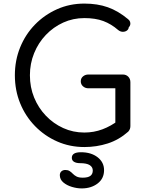

<svg xmlns="http://www.w3.org/2000/svg" viewBox="-20 -811 813 1072"><path d="M451 10Q370 10 299.5 -21Q229 -52 175.5 -107Q122 -162 92.5 -234.5Q63 -307 63 -391Q63 -474 92.5 -546.5Q122 -619 175 -673.5Q228 -728 298.5 -759.5Q369 -791 451 -791Q524 -791 582 -770.5Q640 -750 695 -704Q704 -697 706.5 -688.5Q709 -680 707 -672Q705 -664 699 -659Q698 -647 688 -640Q678 -633 664.5 -633.5Q651 -634 639 -644Q601 -677 557 -693.5Q513 -710 451 -710Q388 -710 333 -685Q278 -660 236 -616Q194 -572 170.5 -514Q147 -456 147 -391Q147 -324 170.5 -266.5Q194 -209 236 -165Q278 -121 333 -96Q388 -71 451 -71Q504 -71 552 -89Q600 -107 643 -140Q657 -151 672 -149Q687 -147 697.5 -136Q708 -125 708 -107Q708 -99 705.5 -91.5Q703 -84 696 -76Q644 -30 581.5 -10Q519 10 451 10ZM708 -107 624 -125V-318H474Q456 -318 443.5 -329Q431 -340 431 -357Q431 -374 443.5 -384.5Q456 -395 474 -395H665Q684 -395 696 -383Q708 -371 708 -352ZM436 241Q410 241 381.5 232.5Q353 224 333.5 207.5Q314 191 314 167Q314 154 322.5 146Q331 138 345 138Q359 138 368.5 144Q378 150 386.5 159Q395 168 407.5 174.5Q420 181 442 181Q471 181 484.5 171Q498 161 498 141Q498 122 481 111Q464 100 427 100Q406 100 393.5 92.5Q381 85 381 70Q381 39 432 39Q489 39 525 67Q561 95 561 139Q561 186 525 213.5Q489 241 436 241Z"/></svg>

Font: Comfortaa Medium
Style: Regular
Weight: 500
Designer: Johan Aakerlund
Foundry: Johan Aakerlund
Version: Version 3.104; ttfautohint (v1.8.1.43-b0c9)